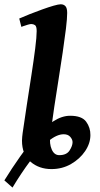

<svg xmlns="http://www.w3.org/2000/svg" viewBox="-49 -762 461 888"><path d="M261.7 -702.1Q261.7 -676.8 255.9 -628.7Q250 -580.6 241 -519.8Q231.9 -459 221.7 -394Q211.4 -329.1 202.1 -268.3Q192.9 -207.5 187 -161.1Q186 -152.3 185.3 -146.7Q184.6 -141.1 183.6 -132.8Q178.7 -97.7 190.2 -71Q201.7 -44.4 225.1 -44.4Q258.8 -44.4 272.7 -65.9Q286.6 -87.4 286.6 -104.5Q286.6 -116.7 276.1 -128.9Q265.6 -141.1 245.6 -141.1Q212.9 -141.1 173.1 -107.7Q133.3 -74.2 91.3 -18.1Q49.3 38.1 8.8 105.5L-28.8 72.3Q5.9 16.1 43.5 -37.1Q81.1 -90.3 119.9 -133.1Q158.7 -175.8 198 -201.2Q237.3 -226.6 275.4 -226.6Q329.6 -226.6 349.6 -199Q369.6 -171.4 369.1 -137.2Q369.1 -99.1 344.7 -63Q320.3 -26.9 279.5 -3.4Q238.8 20 189 20Q131.8 20 92.3 -13.7Q52.7 -47.4 52.7 -111.8Q52.7 -120.1 53.7 -129.2Q54.7 -138.2 55.7 -146.5Q64 -206.1 75 -276.6Q85.9 -347.2 96.4 -415.3Q106.9 -483.4 113.8 -537.6Q120.6 -591.8 120.6 -618.2Q120.6 -640.6 112.8 -645.8Q105 -650.9 95.7 -650.9Q90.3 -650.9 79.3 -647.7Q68.4 -644.5 59.1 -641.1Q49.8 -637.7 49.8 -637.7L40 -676.3Q60.5 -685.5 89.1 -696.8Q117.7 -708 146.7 -718.5Q175.8 -729 198.7 -735.6Q221.7 -742.2 231.9 -742.2Q245.6 -742.2 253.7 -733.4Q261.7 -724.6 261.7 -702.1Z"/></svg>

Font: Gentium Book Plus
Style: Bold Italic
Weight: 700
Italic angle: -8°
Designer: Victor Gaultney, Annie Olsen, Iska Routamaa, Becca Hirsbrunner
Foundry: SIL International
Version: Version 6.101